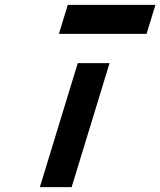

<svg xmlns="http://www.w3.org/2000/svg" viewBox="-20 -774 663 794"><path d="M260.3 -754 223.6 -634H586.1L622.8 -754ZM301.6 -513H433.1L276.2 0H144.8Z"/></svg>

Font: Hussar
Style: BdSuprConOblThree
Weight: 700
Foundry: Cannot Into Space Fonts
Version: Version 2.00